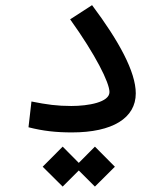

<svg xmlns="http://www.w3.org/2000/svg" viewBox="-20 -499 626 727"><path d="M252.4 2.4C406.7 2.4 494.1 -52.2 494.1 -145.5C494.1 -227.1 429.7 -344.7 328.6 -479.5L245.6 -425.8C341.8 -291.5 394.5 -186 394.5 -150.4C394.5 -111.8 314.5 -97.7 250 -97.7C196.3 -97.7 157.7 -103 99.1 -114.7L87.9 -17.1C143.6 -2.9 192.4 2.4 252.4 2.4ZM339.4 207.5 415 132.3 339.4 56.2 278.3 117.7 217.3 56.2 141.6 132.3 217.3 207.5 278.3 146.5Z"/></svg>

Font: Cascadia Code PL
Style: Regular
Weight: 400
Monospace: yes
Designer: Aaron Bell
Foundry: Saja Typeworks
Version: Version 2404.023